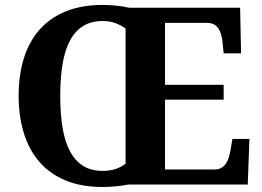

<svg xmlns="http://www.w3.org/2000/svg" viewBox="-20 -745 1059 775"><path d="M646 -61H846.2Q861.3 -61 872.1 -66.7Q882.8 -72.3 890.4 -82.5Q897.9 -92.8 902.6 -106.7Q907.2 -120.6 910.2 -137.2L918 -184.1H986.8L980 0H498Q476.1 4.4 447.5 7.1Q418.9 9.8 394 9.8Q308.6 9.8 244.9 -16.6Q181.2 -43 139.2 -91.3Q97.2 -139.6 76.2 -207.8Q55.2 -275.9 55.2 -358.9Q55.2 -441.9 76.2 -509.5Q97.2 -577.1 139.4 -625Q181.6 -672.9 245.4 -699Q309.1 -725.1 395 -725.1Q420.9 -725.1 450 -722.2Q479 -719.2 501 -713.9H949.2L953.1 -529.8H882.8L877.9 -577.1Q874 -613.8 859.4 -633.3Q844.7 -652.8 814 -652.8H646V-402.8H882.8V-342.8H646ZM394 -55.2Q422.9 -55.2 445.6 -62.5Q468.3 -69.8 486.8 -84V-629.9Q470.2 -642.6 446.5 -651.4Q422.9 -660.2 395 -660.2Q348.1 -660.2 315.4 -639.9Q282.7 -619.6 262.2 -580.8Q241.7 -542 232.4 -485.8Q223.1 -429.7 223.1 -357.9Q223.1 -286.1 232.4 -230Q241.7 -173.8 262.2 -135Q282.7 -96.2 315.2 -75.7Q347.7 -55.2 394 -55.2Z"/></svg>

Font: Droid Serif
Style: Bold
Weight: 700
Designer: Monotype Design team
Foundry: Monotype Imaging Inc.
Version: Version 1.03